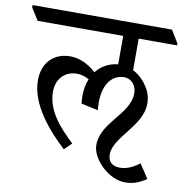

<svg xmlns="http://www.w3.org/2000/svg" viewBox="-121 -701 857 891"><g transform="rotate(10 307.5 -255.0)"><path d="M220 11 254 -22C181 -91 124 -158 124 -244C124 -307 166 -345 219 -345C240 -345 259 -339 277 -329C267 -305 262 -278 262 -249C262 -237 263 -223 264 -212L344 -195C343 -207 342 -220 342 -233C342 -322 386 -367 437 -367C475 -367 497 -336 497 -302C497 -202 365 -144 365 -35C365 0 389 39 421 68C450 94 488 113 527 113C564 113 591 102 626 80L582 13C555 35 523 50 491 50C454 50 434 31 434 -3C434 -85 565 -159 565 -264C565 -303 551 -334 524 -366C511 -381 494 -396 473 -406V-555H654V-564L618 -623H-39V-612L-3 -555H400V-421C358 -417 322 -397 298 -366C259 -400 219 -419 175 -419C103 -419 46 -372 46 -283C46 -170 143 -60 220 11Z"/></g></svg>

Font: Noto Serif Devanagari SemiCondensed
Style: Regular
Weight: 400
Width: 4
Designer: Universal Thirst, Indian Type Foundry and the Monotype Design Team
Foundry: Monotype Imaging Inc.
Version: Version 2.004